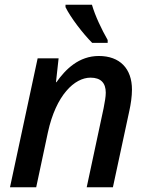

<svg xmlns="http://www.w3.org/2000/svg" viewBox="-20 -786 626 806"><path d="M367 -606H432V-618C406 -664 380 -718 366 -766H255V-756C276 -713 328 -645 367 -606ZM22 0H132L181 -230C215 -387 293 -460 360 -460C403 -460 424 -438 424 -397C424 -379 420 -359 415 -332L344 0H454L523 -321C529 -348 534 -381 534 -410C534 -498 483 -551 395 -551C311 -551 255 -495 217 -441H215L226 -541H138Z"/></svg>

Font: Noto Sans Medium
Style: Italic
Weight: 500
Italic angle: -12°
Designer: Monotype Design Team
Foundry: Monotype Imaging Inc.
Version: Version 2.013